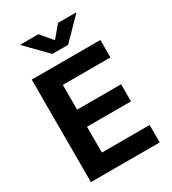

<svg xmlns="http://www.w3.org/2000/svg" viewBox="-224 -1064 1055 1180"><g transform="rotate(-30 303.5 -474.5)"><path d="M65.7 0V-727.5H552.9V-603.8H214.9V-428.2H527.1V-306.7H214.9V-123.7H553.8V0ZM240.6 -948.7 310.4 -865.6 379.8 -948.7H507.5V-945.1L366.4 -800.8H254.2L113.3 -945.1V-948.7Z"/></g></svg>

Font: Atlassian Sans
Style: Regular
Weight: 400
Designer: Rasmus Andersson
Foundry: Modifications by Atlassian Pty Ltd, manufactured by rsms
Version: Version 4.001;git-9221beed3